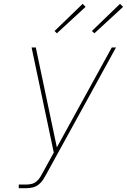

<svg xmlns="http://www.w3.org/2000/svg" viewBox="-20 -983 663 1003"><path d="M78 0V-19H118Q132 -19 146 -22.5Q160 -26 171.5 -36Q183 -46 190.5 -58.5Q198 -71 205 -84L261 -186L145 -735H167L277 -213L564 -735H586L223 -75Q215 -60 205.5 -45Q196 -30 182 -19Q168 -8 151.5 -4Q135 0 118 0ZM473 -809 460 -821 607 -963 623 -947ZM277 -809 265 -821 412 -963 427 -947Z"/></svg>

Font: Iosevka SS04 Th Ex Obl
Style: Regular
Weight: 100
Width: 7
Italic angle: -9°
Monospace: yes
Designer: Belleve Invis
Foundry: Belleve Invis
Version: Version 19.0.0; ttfautohint (v1.8.4)